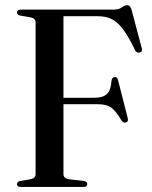

<svg xmlns="http://www.w3.org/2000/svg" viewBox="-20 -738 602 758"><path d="M428 -700Q449 -700 461 -708.8Q473 -717.5 482 -717.5Q494.5 -717.5 499.5 -699L540 -546.5Q543.5 -533 530.5 -530.5Q519 -528.5 513 -540.5Q487 -594.5 465 -623.5Q443 -652.5 419.8 -663.2Q396.5 -674 366.5 -674H230.5V-352H351.5Q386 -352 401.8 -366.5Q417.5 -381 420.5 -421Q423 -432.5 432 -433.5Q443 -435 446 -422L484.5 -270.5Q487.5 -258 477.5 -254.5Q467.5 -251.5 460 -262Q437 -300.5 418.8 -313.5Q400.5 -326.5 367 -326.5H230.5V-50.5Q230.5 -33 255 -30L311 -23.5Q324.5 -21.5 324.5 -11Q324.5 0 309.5 0H62Q47 0 47 -11Q47 -20.5 59.5 -23.5L99 -30Q120.5 -34 120.5 -50.5V-649.5Q120.5 -666 99 -670L59.5 -676.5Q47 -679.5 47 -689Q47 -700 62 -700Z"/></svg>

Font: Fraunces 72pt
Style: Regular
Weight: 400
Version: Version 1.000;[0bf87f6ff]